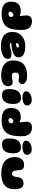

<svg xmlns="http://www.w3.org/2000/svg" viewBox="1754 -2440 732 4281"><g transform="rotate(90 2120.5 -299.0)"><path d="M279.5 31.5Q202 31.5 142.5 11Q83 -9.5 49.8 -56Q16.5 -102.5 16.5 -180Q16.5 -252 40.2 -300Q64 -348 111.8 -371.8Q159.5 -395.5 231 -395.5Q261 -395.5 280.8 -388.8Q300.5 -382 312.5 -376.5Q318 -374 322.2 -372.2Q326.5 -370.5 329 -370.5Q337 -370.5 337 -380.5Q337 -385 335.8 -397.2Q334.5 -409.5 332.5 -426Q330.5 -442.5 328.2 -460.2Q326 -478 324.8 -494.2Q323.5 -510.5 323.5 -521.5Q323.5 -645 454.5 -645Q499 -645 537.5 -630.8Q576 -616.5 600.5 -584.5Q610.5 -571 618.2 -555.5Q626 -540 631.5 -522.8Q637 -505.5 640.5 -486Q644 -466.5 645.5 -445Q647 -423.5 647 -400Q647 -250.5 613.2 -155Q579.5 -59.5 499.2 -14Q419 31.5 279.5 31.5ZM288 -121.5Q309 -121.5 324.8 -129.5Q340.5 -137.5 349.2 -151Q358 -164.5 358 -180Q358 -196 352.2 -207Q346.5 -218 336.8 -224Q327 -230 314 -230Q296 -230 279.5 -220.5Q263 -211 252.2 -195.2Q241.5 -179.5 241.5 -161.5Q241.5 -149 247.5 -140Q253.5 -131 264.2 -126.2Q275 -121.5 288 -121.5Z M995.5 46.5Q906.5 46.5 837.8 18.8Q769 -9 730.2 -65.5Q691.5 -122 691.5 -207.5Q691.5 -278 716.2 -331.8Q741 -385.5 784.8 -422.2Q828.5 -459 885.8 -477.8Q943 -496.5 1008 -496.5Q1052 -496.5 1096 -489.8Q1140 -483 1176.5 -466.8Q1213 -450.5 1235 -422.5Q1257 -394.5 1257 -352.5Q1257 -324.5 1249.2 -303.8Q1241.5 -283 1227.5 -268Q1213.5 -253 1194.8 -242Q1176 -231 1154 -222Q1132 -213 1098.2 -205Q1064.5 -197 1029.8 -192Q995 -187 969.5 -187Q954 -187 947.5 -183.8Q941 -180.5 941 -172Q941 -167 943.2 -163Q945.5 -159 950 -156.5Q955.5 -153 964.2 -151.8Q973 -150.5 984 -150.5Q1009.5 -150.5 1042 -160Q1074.5 -169.5 1112.2 -179Q1150 -188.5 1192 -188.5Q1237 -188.5 1264.2 -172Q1291.5 -155.5 1291.5 -106.5Q1291.5 -65.5 1266.5 -36.2Q1241.5 -7 1199.2 11.2Q1157 29.5 1104 38Q1051 46.5 995.5 46.5ZM975 -289Q986.5 -289 1001.8 -293.8Q1017 -298.5 1028.5 -307.8Q1040 -317 1040 -330Q1040 -347 1026.5 -350.8Q1013 -354.5 998.5 -354.5Q988.5 -354.5 978.2 -351.2Q968 -348 959.5 -342.2Q951 -336.5 945.8 -329Q940.5 -321.5 940.5 -313Q940.5 -303 945.2 -297.8Q950 -292.5 958 -290.8Q966 -289 975 -289Z M1657.5 41.5Q1592 41.5 1532.8 27.5Q1473.5 13.5 1427.2 -18.2Q1381 -50 1354.5 -102Q1328 -154 1328 -230.5Q1328 -308 1350 -365.2Q1372 -422.5 1415 -460.8Q1458 -499 1521 -517.8Q1584 -536.5 1665.5 -536.5Q1732 -536.5 1773.2 -521.8Q1814.5 -507 1833.8 -482.8Q1853 -458.5 1853 -429.5Q1853 -406.5 1841.2 -387.8Q1829.5 -369 1811 -358.2Q1792.5 -347.5 1772.5 -347.5Q1756 -347.5 1742.8 -350.5Q1729.5 -353.5 1714 -356.5Q1698.5 -359.5 1675.5 -359.5Q1658.5 -359.5 1644.5 -354Q1630.5 -348.5 1620 -338Q1609.5 -327.5 1603.8 -312.8Q1598 -298 1598 -280Q1598 -249.5 1606.5 -231.2Q1615 -213 1632.2 -205Q1649.5 -197 1675.5 -197Q1691.5 -197 1710.2 -199.5Q1729 -202 1748 -205.5Q1767 -209 1783 -211.5Q1799 -214 1809 -214Q1844 -214 1864.2 -198Q1884.5 -182 1893 -158.5Q1901.5 -135 1901.5 -112.5Q1901.5 -69.5 1881.8 -40Q1862 -10.5 1828 7.5Q1794 25.5 1750 33.5Q1706 41.5 1657.5 41.5Z M2105.5 22.5Q2049.5 22.5 2019.2 3.5Q1989 -15.5 1977.5 -51.5Q1966 -87.5 1966 -138Q1966 -153 1966.8 -167.5Q1967.5 -182 1968.8 -195.5Q1970 -209 1972.2 -221.8Q1974.5 -234.5 1977.2 -246.5Q1980 -258.5 1983.5 -269.8Q1987 -281 1991.5 -291Q2014 -343 2058 -371Q2102 -399 2171.5 -399Q2236 -399 2266.8 -353.8Q2297.5 -308.5 2297.5 -232.5Q2297.5 -212.5 2296.2 -193.5Q2295 -174.5 2292.5 -157.2Q2290 -140 2286.2 -123.8Q2282.5 -107.5 2277 -93.2Q2271.5 -79 2265 -66Q2258.5 -53 2250 -42Q2227 -11 2191.2 5.8Q2155.5 22.5 2105.5 22.5ZM2154 -433.5Q2081.5 -433.5 2048.5 -457Q2015.5 -480.5 2015.5 -511.5Q2015.5 -552 2044.5 -580.8Q2073.5 -609.5 2117.2 -624.8Q2161 -640 2206 -640Q2239 -640 2267.2 -629.8Q2295.5 -619.5 2313 -597.8Q2330.5 -576 2330.5 -541Q2330.5 -501 2306 -477.5Q2281.5 -454 2241.2 -443.8Q2201 -433.5 2154 -433.5Z M2650 31.5Q2572.5 31.5 2513 11Q2453.5 -9.5 2420.2 -56Q2387 -102.5 2387 -180Q2387 -252 2410.8 -300Q2434.5 -348 2482.2 -371.8Q2530 -395.5 2601.5 -395.5Q2631.5 -395.5 2651.2 -388.8Q2671 -382 2683 -376.5Q2688.5 -374 2692.8 -372.2Q2697 -370.5 2699.5 -370.5Q2707.5 -370.5 2707.5 -380.5Q2707.5 -385 2706.2 -397.2Q2705 -409.5 2703 -426Q2701 -442.5 2698.8 -460.2Q2696.5 -478 2695.2 -494.2Q2694 -510.5 2694 -521.5Q2694 -645 2825 -645Q2869.5 -645 2908 -630.8Q2946.5 -616.5 2971 -584.5Q2981 -571 2988.8 -555.5Q2996.5 -540 3002 -522.8Q3007.5 -505.5 3011 -486Q3014.5 -466.5 3016 -445Q3017.5 -423.5 3017.5 -400Q3017.5 -250.5 2983.8 -155Q2950 -59.5 2869.8 -14Q2789.5 31.5 2650 31.5ZM2658.5 -121.5Q2679.5 -121.5 2695.2 -129.5Q2711 -137.5 2719.8 -151Q2728.5 -164.5 2728.5 -180Q2728.5 -196 2722.8 -207Q2717 -218 2707.2 -224Q2697.5 -230 2684.5 -230Q2666.5 -230 2650 -220.5Q2633.5 -211 2622.8 -195.2Q2612 -179.5 2612 -161.5Q2612 -149 2618 -140Q2624 -131 2634.8 -126.2Q2645.5 -121.5 2658.5 -121.5Z M3206 22.5Q3150 22.5 3119.8 3.5Q3089.5 -15.5 3078 -51.5Q3066.5 -87.5 3066.5 -138Q3066.5 -153 3067.2 -167.5Q3068 -182 3069.2 -195.5Q3070.5 -209 3072.8 -221.8Q3075 -234.5 3077.8 -246.5Q3080.5 -258.5 3084 -269.8Q3087.5 -281 3092 -291Q3114.5 -343 3158.5 -371Q3202.5 -399 3272 -399Q3336.5 -399 3367.2 -353.8Q3398 -308.5 3398 -232.5Q3398 -212.5 3396.8 -193.5Q3395.5 -174.5 3393 -157.2Q3390.5 -140 3386.8 -123.8Q3383 -107.5 3377.5 -93.2Q3372 -79 3365.5 -66Q3359 -53 3350.5 -42Q3327.5 -11 3291.8 5.8Q3256 22.5 3206 22.5ZM3254.5 -433.5Q3182 -433.5 3149 -457Q3116 -480.5 3116 -511.5Q3116 -552 3145 -580.8Q3174 -609.5 3217.8 -624.8Q3261.5 -640 3306.5 -640Q3339.5 -640 3367.8 -629.8Q3396 -619.5 3413.5 -597.8Q3431 -576 3431 -541Q3431 -501 3406.5 -477.5Q3382 -454 3341.8 -443.8Q3301.5 -433.5 3254.5 -433.5Z M3846 39Q3762 39 3694.8 20.8Q3627.5 2.5 3580 -34.8Q3532.5 -72 3507.2 -130Q3482 -188 3482 -267.5Q3482 -289.5 3484.8 -310Q3487.5 -330.5 3493.2 -349Q3499 -367.5 3507 -383.5Q3527.5 -423.5 3564.2 -446.8Q3601 -470 3652.5 -470Q3703.5 -470 3728.8 -455Q3754 -440 3762.8 -418Q3771.5 -396 3772.5 -375.5Q3773.5 -362.5 3774.2 -350.8Q3775 -339 3776 -328.2Q3777 -317.5 3778.2 -307.8Q3779.5 -298 3781 -289Q3787 -256 3796.2 -236.5Q3805.5 -217 3819.8 -208.2Q3834 -199.5 3854 -199.5Q3867 -199.5 3879.8 -206Q3892.5 -212.5 3903.2 -229Q3914 -245.5 3921 -275Q3924.5 -289 3926.2 -302.2Q3928 -315.5 3929.2 -328.2Q3930.5 -341 3933 -353.5Q3935.5 -366 3940 -378.5Q3953 -412.5 3983.2 -434.5Q4013.5 -456.5 4069.5 -456.5Q4119 -456.5 4145.8 -431.8Q4172.5 -407 4184.5 -366Q4188 -353.5 4190.5 -339.5Q4193 -325.5 4194.2 -310.2Q4195.5 -295 4196.2 -279Q4197 -263 4197 -246.5Q4197 -142.5 4151.5 -79.8Q4106 -17 4026.8 11Q3947.5 39 3846 39Z"/></g></svg>

Font: Gluten Thin Black
Style: Regular
Weight: 900
Version: Version 1.300